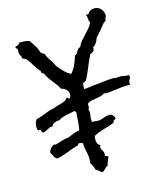

<svg xmlns="http://www.w3.org/2000/svg" viewBox="-212 -1085 1315 1528"><g transform="rotate(-20 445.5 -321.5)"><path d="M850.6 -340.8Q850.6 -327.1 840.8 -315.4Q831.1 -303.7 831.1 -289.1Q831.1 -282.2 834 -276.4Q818.4 -278.3 801.8 -279.3Q785.2 -280.3 768.6 -280.3Q734.4 -280.3 701.2 -278.3Q668 -276.4 633.8 -276.4Q629.9 -276.4 623.5 -278.8Q617.2 -281.2 613.3 -283.2Q595.7 -272.5 575.7 -269.5Q555.7 -266.6 535.2 -265.6Q514.6 -264.6 496.1 -262.2Q477.5 -259.8 462.9 -248V-237.3Q462.9 -228.5 461.4 -219.7Q460 -210.9 452.1 -206.1Q455.1 -197.3 455.1 -185.5Q455.1 -168 449.7 -150.4Q444.3 -132.8 444.3 -115.2V-108.4Q444.3 -105.5 445.3 -100.6H450.2Q461.9 -100.6 474.1 -97.2Q486.3 -93.8 499 -93.8Q521.5 -93.8 542.5 -100.6Q563.5 -107.4 585.9 -107.4Q608.4 -107.4 618.2 -95.2Q627.9 -83 630.9 -63.5Q627.9 -60.5 623 -58.1Q618.2 -55.7 613.8 -53.7Q609.4 -51.8 606.9 -47.9Q604.5 -43.9 606.4 -38.1Q584 -30.3 561.5 -25.4Q539.1 -20.5 516.1 -16.1Q493.2 -11.7 471.2 -5.4Q449.2 1 427.7 10.7Q424.8 20.5 422.9 29.8Q420.9 39.1 420.9 48.8Q420.9 63.5 426.3 75.7Q431.6 87.9 445.3 94.7Q436.5 103.5 436.5 113.3Q436.5 126 444.8 139.2Q453.1 152.3 453.1 168Q453.1 172.9 452.1 176.8Q451.2 180.7 449.2 185.5Q451.2 189.5 455.1 190.9Q459 192.4 462.4 193.8Q465.8 195.3 469.2 197.3Q472.7 199.2 472.7 204.1Q464.8 220.7 456.1 236.3Q447.3 252 442.4 269.5Q432.6 270.5 426.3 275.4Q419.9 280.3 414.1 285.6Q408.2 291 401.9 295.9Q395.5 300.8 385.7 301.8Q378.9 298.8 374.5 294.4Q370.1 290 365.7 285.2Q361.3 280.3 356.4 275.9Q351.6 271.5 343.8 269.5Q337.9 252.9 333.5 233.9Q329.1 214.8 319.3 200.2Q326.2 176.8 326.2 150.4Q326.2 122.1 321.3 92.8Q316.4 63.5 319.3 35.2Q317.4 32.2 315.4 30.8Q313.5 29.3 311.5 25.4H304.7Q301.8 25.4 297.9 24.9Q293.9 24.4 291 21.5Q285.2 23.4 281.7 27.3Q278.3 31.2 274.4 35.2Q251 39.1 227.5 45.4Q204.1 51.8 181.2 58.1Q158.2 64.5 135.3 69.8Q112.3 75.2 87.9 77.1Q79.1 74.2 73.7 67.4Q68.4 60.5 64.9 51.8Q61.5 43 58.1 33.7Q54.7 24.4 48.8 17.6Q52.7 -1 65.4 -14.2Q78.1 -27.3 94.7 -35.2H98.6Q102.5 -35.2 105.5 -33.2Q108.4 -31.2 112.3 -31.2H116.2Q143.6 -37.1 169.9 -43.5Q196.3 -49.8 224.6 -48.8Q249 -57.6 274.4 -64.5Q299.8 -71.3 326.2 -73.2Q335.9 -101.6 340.3 -131.8Q344.7 -162.1 349.6 -192.4Q351.6 -197.3 352.5 -204.1Q353.5 -210.9 353.5 -216.8Q353.5 -221.7 349.1 -223.6Q344.7 -225.6 343.8 -231.4Q329.1 -228.5 310.1 -227.1Q291 -225.6 272 -223.1Q252.9 -220.7 235.8 -216.3Q218.8 -211.9 207 -203.1Q204.1 -203.1 201.7 -203.6Q199.2 -204.1 196.3 -204.1Q179.7 -204.1 162.1 -197.8Q144.5 -191.4 136.7 -174.8Q128.9 -176.8 124 -176.8Q115.2 -176.8 107.9 -173.3Q100.6 -169.9 92.8 -166.5Q85 -163.1 76.7 -159.7Q68.4 -156.2 57.6 -156.2Q49.8 -156.2 45.9 -157.2Q42 -165 40 -175.3Q38.1 -185.5 26.4 -185.5Q19.5 -185.5 17.6 -184.6Q14.6 -197.3 14.6 -209Q14.6 -226.6 20.5 -243.7Q26.4 -260.7 39.1 -273.4Q59.6 -274.4 79.6 -280.3Q99.6 -286.1 119.1 -292Q138.7 -297.9 159.2 -302.7Q179.7 -307.6 200.2 -307.6Q213.9 -314.5 231 -316.9Q248 -319.3 264.6 -322.8Q281.2 -326.2 295.9 -332Q310.5 -337.9 319.3 -352.5Q327.1 -352.5 329.1 -345.7Q331.1 -338.9 338.9 -338.9H343.8Q348.6 -345.7 352.5 -354.5Q356.4 -363.3 356.4 -371.1Q356.4 -393.6 340.8 -411.1Q325.2 -428.7 304.7 -433.6Q293 -461.9 276.4 -486.8Q259.8 -511.7 243.2 -538.1Q235.4 -551.8 229 -564.9Q222.7 -578.1 217.8 -591.8Q214.8 -597.7 210 -599.6Q205.1 -601.6 200.2 -606.4V-620.1Q178.7 -649.4 163.1 -682.6Q147.5 -715.8 127 -746.1Q119.1 -751 113.8 -756.3Q108.4 -761.7 97.7 -762.7Q97.7 -779.3 90.8 -792.5Q84 -805.7 84 -822.3Q84 -827.1 85.9 -832.5Q87.9 -837.9 87.9 -842.8Q87.9 -852.5 81.5 -856Q75.2 -859.4 75.2 -865.2Q75.2 -869.1 78.1 -872.1Q88.9 -874 99.6 -877.9Q110.4 -881.8 116.2 -892.6Q136.7 -890.6 159.2 -888.2Q181.6 -885.7 200.2 -875Q215.8 -845.7 229.5 -819.8Q243.2 -793.9 249 -759.8Q256.8 -754.9 260.7 -749.5Q264.6 -744.1 274.4 -742.2Q280.3 -717.8 291.5 -696.3Q302.7 -674.8 314.5 -653.3Q319.3 -643.6 322.3 -633.8Q325.2 -624 330.1 -616.2Q332 -611.3 336.9 -605.5Q341.8 -599.6 344.7 -594.7Q361.3 -573.2 378.4 -552.2Q395.5 -531.2 420.9 -517.6Q448.2 -543.9 466.3 -576.7Q484.4 -609.4 498 -643.6Q509.8 -646.5 516.1 -654.3Q522.5 -662.1 528.3 -670.4Q534.2 -678.7 541 -685.5Q547.9 -692.4 560.5 -693.4Q572.3 -717.8 591.3 -736.3Q610.4 -754.9 630.4 -772.5Q650.4 -790 669.4 -808.6Q688.5 -827.1 701.2 -850.6Q694.3 -867.2 695.8 -885.7Q697.3 -904.3 690.4 -920.9Q697.3 -920.9 700.2 -918.5Q703.1 -916 708 -914.1Q716.8 -928.7 731.9 -937Q747.1 -945.3 764.6 -945.3Q797.9 -945.3 817.9 -921.9Q837.9 -898.4 837.9 -867.2Q837.9 -856.4 835 -851.6Q832 -846.7 829.1 -842.8Q826.2 -838.9 824.2 -835Q822.3 -831.1 824.2 -823.2Q819.3 -818.4 813.5 -816.4Q807.6 -814.5 802.7 -811.5Q780.3 -787.1 756.8 -763.7Q733.4 -740.2 708 -717.8Q700.2 -697.3 687.5 -681.2Q674.8 -665 655.3 -655.3Q656.2 -653.3 656.2 -650.4Q656.2 -644.5 653.3 -639.6Q650.4 -634.8 652.3 -629.9Q642.6 -625 634.8 -620.1Q627 -615.2 617.2 -613.3Q587.9 -567.4 564.5 -519.5Q541 -471.7 511.7 -426.8Q503.9 -426.8 500.5 -421.9Q497.1 -417 487.3 -419.9Q479.5 -408.2 479 -394.5Q478.5 -380.9 476.6 -367.2Q520.5 -369.1 564 -370.6Q607.4 -372.1 651.4 -372.1Q672.9 -372.1 698.2 -372.6Q723.6 -373 743.2 -364.3Q748 -365.2 753.4 -365.7Q758.8 -366.2 763.7 -366.2Q786.1 -366.2 806.6 -358.9Q827.1 -351.6 847.7 -352.5Q850.6 -346.7 850.6 -340.8Z"/></g></svg>

Font: RockSalt
Style: Regular
Weight: 400
Designer: Squid
Foundry: Font Diner, Inc DBA Sideshow
Version: Version 1.000